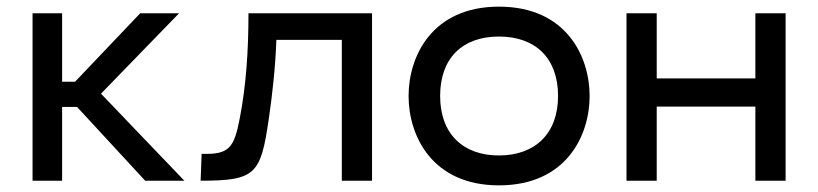

<svg xmlns="http://www.w3.org/2000/svg" viewBox="-20 -544 2463 578"><path d="M78 0H167V-222H212L417 0H535L284 -262L519 -504H402L206 -298H167V-504H78Z M1009 0H1100V-504H728C728 -392 721 -287 702 -189C685 -99 670 -78 587 -81L584 0C749 0 765 -19 789 -185C800 -260 809 -341 812 -424H1009Z M1482 14C1684 14 1755 -135 1755 -255C1755 -375 1684 -524 1482 -524C1281 -524 1210 -375 1210 -255C1210 -135 1281 14 1482 14ZM1305 -255C1305 -368 1371 -434 1482 -434C1593 -434 1660 -368 1660 -255C1660 -142 1591 -76 1482 -76C1373 -76 1305 -142 1305 -255Z M1866 0H1957V-223H2254V0H2345V-504H2254V-308H1957V-504H1866Z"/></svg>

Font: Hibana 45 SubMedium
Style: Regular
Weight: 500
Width: 6
Designer: pygmalion
Foundry: ybstudio
Version: Version 2021.007;FEAKit 1.0